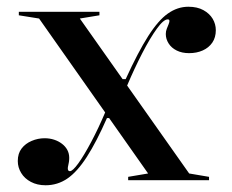

<svg xmlns="http://www.w3.org/2000/svg" viewBox="-20 -535 688 570"><path d="M360.5 0V-10L419.7 -20L96 -480L35.9 -489.6V-500H275.2V-489.6L217 -480L541.6 -20L600.6 -10V0ZM115.3 15Q90.5 15 71.7 5Q52.9 -4.9 42.9 -21.5Q32.8 -38 32.8 -57Q32.8 -79.5 44.2 -94.2Q55.5 -108.9 74 -116.7Q92.5 -124.6 112.4 -124.6Q127.5 -124.6 140.6 -120.3Q153.6 -116.1 163.8 -108.3Q174 -100.6 179.8 -90Q185.5 -79.3 185.5 -66.4Q185.5 -60.1 184.6 -54.1Q183.6 -48.1 182.5 -43.5Q181.3 -38.9 181.3 -34.9Q181.3 -26.8 187.5 -26.8Q195.7 -26.8 212.6 -50.1Q229.4 -73.4 250.9 -113.9Q272.4 -154.3 293.7 -204.7L309.2 -184.5H297.5Q266.3 -113.5 237.8 -69.3Q209.4 -25.1 180.1 -5Q150.9 15 115.3 15ZM541.4 -377.2Q520.3 -377.2 504.6 -385Q488.9 -392.8 480.6 -406Q472.2 -419.2 472.2 -434Q472.2 -442.6 475.2 -449.8Q478.1 -457.1 480.6 -463.2Q483 -469.3 483 -472.6Q483 -477.5 478 -477.5Q465.6 -477.5 445.5 -449.6Q425.3 -421.8 402.1 -376.7Q378.9 -331.7 357.1 -280.2L343.6 -300.1H353.1Q389.8 -380.4 419.8 -427.5Q449.8 -474.7 478.4 -494.8Q507 -515 539.2 -515Q565.7 -515 583.9 -504.9Q602.1 -494.8 611.4 -479.2Q620.7 -463.5 620.7 -445.3Q620.7 -423.8 610.3 -408.5Q599.8 -393.2 581.8 -385.2Q563.9 -377.2 541.4 -377.2Z"/></svg>

Font: Kalnia Thin
Style: Regular
Weight: 100
Version: Version 1.105